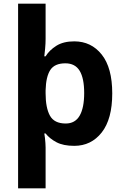

<svg xmlns="http://www.w3.org/2000/svg" viewBox="-20 -780 673 1040"><path d="M588 -274Q588 -135 531 -62.5Q474 10 382 10Q323 10 286 -9.5Q249 -29 227 -57H220Q222 -47 223.5 -33Q225 -19 226 -5.5Q227 8 227 19V240H78V-760H227V-569Q227 -545 224.5 -517.5Q222 -490 220 -475H227Q248 -509 286 -532.5Q324 -556 382 -556Q474 -556 531 -484.5Q588 -413 588 -274ZM436 -276Q436 -356 411.5 -396.5Q387 -437 334 -437Q276 -437 252.5 -401Q229 -365 227 -291V-275Q227 -196 250.5 -153.5Q274 -111 336 -111Q387 -111 411.5 -153.5Q436 -196 436 -276Z"/></svg>

Font: Noto Sans Tai Tham
Style: Regular
Weight: 400
Designer: Monotype Design Team 2013. Revised by David WIlliams 2020
Foundry: Monotype Imaging Inc.
Version: Version 2.002